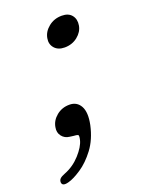

<svg xmlns="http://www.w3.org/2000/svg" viewBox="-129 -486 532 699"><g transform="rotate(-20 137.5 -136.0)"><path d="M74.5 -1.5Q56 -3.5 45 -17.8Q34 -32 38 -52Q42 -76.5 63.2 -94Q84.5 -111.5 113.5 -111.5Q142.5 -111.5 156 -87Q169.5 -62.5 160 -16Q148.5 36.5 121.8 72Q95 107.5 65.2 127.2Q35.5 147 15 152.5Q-11 160 -12.5 144Q-13 135.5 -7.5 129.8Q-2 124 12.5 118.5Q47.5 105 73.8 76Q100 47 106 23Q110.5 5 105.5 3Q100.5 1 89.5 0.5ZM169.5 -313Q144 -313 130.5 -328.5Q117 -344 121 -366Q125 -390.5 146.8 -408Q168.5 -425.5 198 -425.5Q224 -425.5 236.5 -409.8Q249 -394 245 -370.5Q241 -347 219.8 -330Q198.5 -313 169.5 -313Z"/></g></svg>

Font: Fraunces 9pt SuperSoft Light
Style: Italic
Weight: 300
Italic angle: -16°
Version: Version 1.000;[b76b70a41]